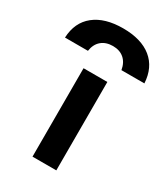

<svg xmlns="http://www.w3.org/2000/svg" viewBox="-279 -888 858 978"><g transform="rotate(30 149.5 -398.5)"><path d="M150 -797Q257 -797 317.5 -748Q378 -699 383 -608H248Q241 -649 215.5 -671Q190 -693 150 -693Q109 -693 83 -671Q57 -649 51 -608H-84Q-80 -699 -18.5 -748Q43 -797 150 -797ZM76 0V-520H216V0Z"/></g></svg>

Font: M PLUS 1
Style: Bold
Weight: 700
Designer: Coji Morishita
Foundry: UNDERFOREST DESIGN
Version: Version 1.001